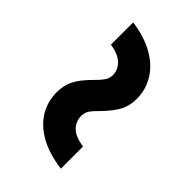

<svg xmlns="http://www.w3.org/2000/svg" viewBox="-8 -638 690 690"><g transform="rotate(-45 337.5 -292.5)"><path d="M63.5 -197.8Q72.3 -265.1 97.9 -310.8Q123.5 -356.4 162.1 -379.6Q200.7 -402.8 248 -402.8Q282.2 -402.8 309.8 -388.9Q337.4 -375 371.6 -340.8Q389.6 -322.3 402.8 -313Q416 -303.7 434.6 -303.2Q460.4 -303.7 480 -323.7Q499.5 -343.8 505.9 -385.7H619.1Q609.9 -319.8 583.7 -274.4Q557.6 -229 518.8 -205.6Q480 -182.1 433.6 -182.1Q397.9 -182.1 370.1 -197.3Q342.3 -212.4 310.1 -244.1Q290.5 -264.2 278.3 -272.2Q266.1 -280.3 247.6 -280.3Q222.2 -280.3 202.4 -261.2Q182.6 -242.2 176.3 -197.8Z"/></g></svg>

Font: Inter 17pt
Style: Bold Italic
Weight: 700
Italic angle: -9.3988°
Version: Version 4.001;git-66647c0bb